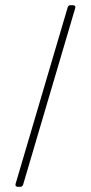

<svg xmlns="http://www.w3.org/2000/svg" viewBox="-20 -720 351 740"><path d="M49 0H58C64 0 67 -3 69 -8L270 -689C272 -696 268 -700 261 -700H252C246 -700 243 -697 241 -692L40 -11C38 -4 42 0 49 0Z"/></svg>

Font: Barlow Thin
Style: Regular
Weight: 250
Designer: Jeremy Tribby
Foundry: Tribby Type
Version: Version 1.422;hotconv 1.0.109;makeotfexe 2.5.65596